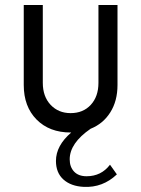

<svg xmlns="http://www.w3.org/2000/svg" viewBox="-20 -520 564 768"><path d="M342.5 -5Q258.8 52.5 258.8 117.5Q258.8 147.5 276.2 166.2Q293.8 185 326.2 185Q385 185 420 138.8L447.5 177.5Q391.2 231.2 315 227.5Q263.8 225 233.8 198.1Q203.8 171.2 203.8 123.8Q203.8 62.5 265 10H262.5Q177.5 10 126.2 -41.9Q75 -93.8 75 -180V-500H151.2V-188.8Q151.2 -133.8 182.5 -100.6Q213.8 -67.5 262.5 -67.5Q312.5 -67.5 343.1 -100.6Q373.8 -133.8 373.8 -188.8V-500H450V-180Q450 -116.2 421.2 -70.6Q392.5 -25 342.5 -5Z"/></svg>

Font: Now Alt
Style: Regular
Weight: 400
Designer: Alfredo Marco Pradil
Foundry: Alfredo Marco Pradil
Version: Version 1.002;PS 001.002;hotconv 1.0.88;makeotf.lib2.5.64775